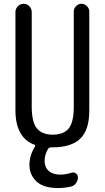

<svg xmlns="http://www.w3.org/2000/svg" viewBox="-20 -750 540 990"><path d="M157.2 -3.9Q60.5 -40 59.6 -179.7V-688.5Q59.6 -705.1 72.3 -717.8Q85 -730.5 102.1 -730.5Q119.1 -730.5 131.3 -717.8Q143.6 -705.1 143.6 -688.5V-200.2Q143.6 -121.1 169.9 -88.4Q196.3 -55.7 252 -55.7Q308.6 -55.7 334.5 -87.9Q360.4 -120.1 360.4 -200.2V-690.4Q360.4 -706.1 372.1 -718.3Q383.8 -730.5 399.9 -730.5Q416 -730.5 428.2 -718.3Q440.4 -706.1 440.4 -690.4V-179.7Q440.4 -80.1 394 -35.2Q347.7 9.8 250 9.8H242.2Q234.4 9.8 228.5 16.6Q210 46.9 210 80.1Q210 112.3 231.4 131.3Q252.9 150.4 290 150.4Q319.3 150.4 348.6 140.6Q360.4 136.7 371.1 144Q381.8 151.4 381.8 164.1Q381.8 180.7 372.1 194.3Q362.3 208 346.7 211.9Q311.5 219.7 280.3 219.7Q204.1 219.7 168 185.5Q131.8 151.4 131.8 99.6Q131.8 50.8 160.2 5.9Q164.1 -2 157.2 -3.9Z"/></svg>

Font: Rounded Mgen+ 1mn regular
Style: Regular
Weight: 400
Designer: [Source Han Sans]
Ryoko NISHIZUKA  (kana & ideographs); Paul D. Hunt (Latin, Greek & Cyrillic); Wenlong ZHANG  (bopomofo
Version: Version 1.059.20150602